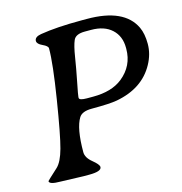

<svg xmlns="http://www.w3.org/2000/svg" viewBox="-103 -776 829 875"><g transform="rotate(-15 311.5 -339.0)"><path d="M389.6 -629.4H360.4Q316.9 -629.4 306.2 -604.7Q295.4 -580.1 287.4 -528.6Q279.3 -477.1 267.1 -416.3Q254.9 -355.5 254.9 -348.6V-344.7Q254.9 -333 291 -333H320.3Q408.2 -333 459 -373.5Q522.5 -424.3 522.5 -504.4V-509.8Q522.5 -564.5 487.3 -596.9Q452.1 -629.4 389.6 -629.4ZM23.9 -13.7Q23.9 -15.1 74.7 -61.5Q98.6 -83.5 114.7 -142.3Q130.9 -201.2 157 -363.8Q183.1 -526.4 183.1 -597.7Q183.1 -608.9 158.4 -620.1Q133.8 -631.3 133.8 -645.5Q133.8 -664.6 165 -669.9Q241.2 -682.6 358.4 -682.6H384.8Q559.6 -682.6 607.9 -581.1Q623 -549.3 623 -501.2Q623 -453.1 597.7 -407.2Q545.4 -311.5 419.9 -288.1Q386.2 -281.7 299.3 -281.7Q254.4 -281.7 239.7 -258.3Q211.4 -212.9 211.4 -100.1Q211.4 -74.2 240.5 -50.5Q269.5 -26.9 269.5 -15.1Q269.5 5.9 210.9 5.9H184.6L76.2 2.4Q23.9 2.4 23.9 -13.7Z"/></g></svg>

Font: Averia Serif Libre
Style: Italic
Weight: 400
Italic angle: -7.90001°
Version: Version 1.002